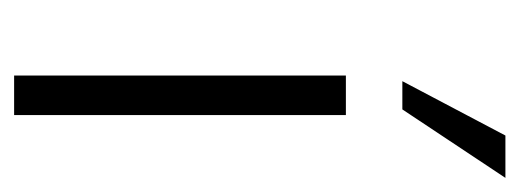

<svg xmlns="http://www.w3.org/2000/svg" viewBox="-252 -484 736 272"><g transform="rotate(90 116.0 -348.0)"><path d="M143 0V-470H87V0ZM135 -550 232 -696H172L95 -550Z"/></g></svg>

Font: Gantari Light
Style: Regular
Weight: 300
Designer: Anugrah Pasau
Foundry: Lafontype
Version: Version 1.000